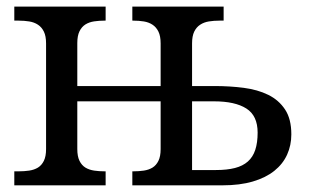

<svg xmlns="http://www.w3.org/2000/svg" viewBox="-20 -556 949 576"><path d="M650.9 -536.1V-494.1H638.2Q621.6 -494.1 606.7 -491.7Q591.8 -489.3 580.6 -481.9Q569.3 -474.6 562.7 -461.2Q556.2 -447.8 556.2 -425.8V-297.9H623Q669.4 -297.9 711.2 -292.5Q752.9 -287.1 784.7 -271.5Q816.4 -255.9 835.2 -227.5Q854 -199.2 854 -152.8Q854 -120.1 841.3 -92Q828.6 -64 803 -43.5Q777.3 -22.9 738.5 -11.5Q699.7 0 647 0H377V-42H379.9Q396.5 -42 411.4 -44.2Q426.3 -46.4 437.5 -53.2Q448.7 -60.1 455.3 -73.5Q461.9 -86.9 461.9 -108.9V-252H211.9V-108.9Q211.9 -86.9 218.5 -73.5Q225.1 -60.1 236.3 -53.2Q247.6 -46.4 262.5 -44.2Q277.3 -42 293.9 -42H296.9V0H22.9V-42H36.1Q52.7 -42 67.6 -44.2Q82.5 -46.4 93.8 -53.2Q105 -60.1 111.6 -73.5Q118.2 -86.9 118.2 -108.9V-425.8Q118.2 -447.8 111.6 -461.2Q105 -474.6 93.8 -481.9Q82.5 -489.3 67.6 -491.7Q52.7 -494.1 36.1 -494.1H22.9V-536.1H296.9V-494.1H293.9Q277.3 -494.1 262.5 -491.9Q247.6 -489.7 236.3 -482.7Q225.1 -475.6 218.5 -462.2Q211.9 -448.7 211.9 -426.8V-297.9H461.9V-425.8Q461.9 -447.8 455.3 -461.2Q448.7 -474.6 437.5 -481.9Q426.3 -489.3 411.4 -491.7Q396.5 -494.1 379.9 -494.1H377V-536.1ZM627.9 -45.9Q661.1 -45.9 684.8 -52Q708.5 -58.1 723.6 -71.5Q738.8 -85 745.8 -106.4Q752.9 -127.9 752.9 -158.2Q752.9 -209 719 -230.5Q685.1 -252 622.1 -252H556.2V-45.9Z"/></svg>

Font: Droid Serif
Style: Regular
Weight: 400
Designer: Monotype Design team
Foundry: Monotype Imaging Inc.
Version: Version 1.03